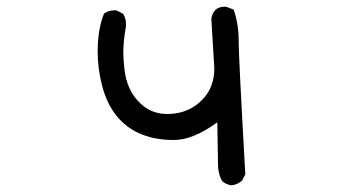

<svg xmlns="http://www.w3.org/2000/svg" viewBox="-20 -544 1040 576"><path d="M675 12Q659 10 647 0Q634 -22 634 -52L632 -177Q559 -124 502 -124Q395 -124 337 -188Q302 -226 286 -288Q273 -339 273 -389Q273 -456 292 -503Q306 -513 323 -513H329L349 -503Q358 -489 358 -472V-466Q350 -422 350 -386Q350 -366 353 -339Q360 -272 401 -234Q434 -202 482 -202Q544 -202 585 -243Q623 -280 623 -339L614 -487Q619 -524 655 -524Q660 -524 681 -515Q696 -472 696 -422Q696 -372 716 -21L706 -2Q692 10 675 12Z"/></svg>

Font: Xiaolai Mono SC
Style: Regular
Weight: 400
Monospace: yes
Designer: LXGW / Nozomi Seto
Version: Version 3.113;September 30, 2024